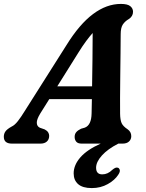

<svg xmlns="http://www.w3.org/2000/svg" viewBox="-44 -733 744 980"><path d="M162 -154.5Q143 -123.5 143.8 -105.8Q144.5 -88 159.5 -81L184 -72.5Q196.5 -66 201.8 -57.5Q207 -49 207 -40Q207 -21 195 -10.5Q183 0 163 0H17Q-24.5 0 -24.5 -35Q-24.5 -50.5 -16.2 -62.2Q-8 -74 15.5 -87Q31 -94 47.5 -115.2Q64 -136.5 80.5 -163.5L295.5 -503Q361.5 -609.5 430.8 -661.2Q500 -713 573 -713Q607 -713 621 -701.5Q635 -690 635 -673Q635 -649.5 613 -635.5Q594 -624.5 583 -608Q572 -591.5 572 -558.5Q572 -516.5 571.2 -459.5Q570.5 -402.5 569.8 -343.2Q569 -284 568.8 -233.2Q568.5 -182.5 569 -152.5Q569.5 -120.5 576.8 -104.5Q584 -88.5 607.5 -73Q626 -60 626 -38Q626 -21.5 614.5 -10.8Q603 0 582 0H560Q506 27.5 476.2 60.5Q446.5 93.5 446.5 123Q446.5 157 478 157Q506 157 529 134Q537.5 127 544 124Q550.5 121 557.5 123Q564.5 125 567.2 134.2Q570 143.5 559.5 159Q542.5 186 506.2 206.5Q470 227 424.5 227Q378 227 355 207Q332 187 332 152Q332 109.5 366.2 70.2Q400.5 31 470 0H373Q353 0 345 -10Q337 -20 337 -34Q337 -49 345.5 -58.8Q354 -68.5 370 -76L389 -81.5Q422.5 -94.5 423.5 -154Q424 -186.5 425 -227H207.5ZM355.5 -463.5 248.5 -292.5H426Q427 -358 428 -430.2Q429 -502.5 429 -564.5Q414 -548 395.8 -523.5Q377.5 -499 355.5 -463.5Z"/></svg>

Font: Fraunces 9pt S100 SemiBold
Style: Italic
Weight: 600
Italic angle: -16°
Version: Version 1.000; ttfautohint (v1.8.3)